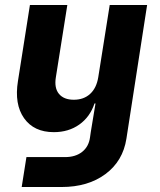

<svg xmlns="http://www.w3.org/2000/svg" viewBox="-20 -570 640 770"><path d="M67 180 86 60H241Q283 60 309.5 39Q336 18 341 -19L344 -40L363 -155H359Q341 -101 298 -70.5Q255 -40 196 -40Q116 -40 76.5 -96Q37 -152 52 -245L100 -550H250L204 -260Q197 -217 216.5 -193.5Q236 -170 276 -170Q316 -170 341.5 -193.5Q367 -217 374 -260L420 -550H570L487 -14Q473 76 403 128Q333 180 227 180Z"/></svg>

Font: JetBrains Mono NL ExtraBold
Style: Italic
Weight: 800
Italic angle: -9°
Monospace: yes
Designer: Philipp Nurullin, Konstantin Bulenkov
Foundry: JetBrains
Version: Version 2.305; ttfautohint (v1.8.4.7-5d5b)